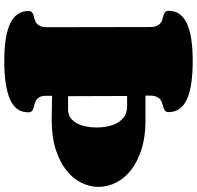

<svg xmlns="http://www.w3.org/2000/svg" viewBox="-32 -910 942 919"><g transform="rotate(90 439.5 -451.0)"><path d="M440.9 -305.2H504.9Q527.8 -305.2 544.2 -316.9Q560.5 -328.6 570.8 -347.7Q581.1 -366.7 585.9 -391.4Q590.8 -416 590.8 -441.9Q590.8 -468.8 585.4 -495.1Q580.1 -521.5 568.1 -542Q556.2 -562.5 537.1 -575.2Q518.1 -587.9 490.2 -587.9H439.9ZM109.9 -696.8Q109.9 -718.8 104 -730.7Q98.1 -742.7 89.6 -748.8Q81.1 -754.9 71 -757.3Q61 -759.8 52.5 -762.5Q43.9 -765.1 38.1 -770.3Q32.2 -775.4 32.2 -787.1Q32.2 -817.4 48.1 -839.1Q64 -860.8 94.5 -874.8Q125 -888.7 169.7 -895.3Q214.4 -901.9 272 -901.9Q331.5 -901.9 377.4 -895.3Q423.3 -888.7 454.3 -874.8Q485.4 -860.8 501.2 -839.1Q517.1 -817.4 517.1 -787.1Q517.1 -775.4 511.2 -770.3Q505.4 -765.1 496.6 -762.2Q487.8 -759.3 477.5 -756.8Q467.3 -754.4 458.5 -748Q449.7 -741.7 443.8 -729.5Q438 -717.3 438 -694.8V-675.8H557.1Q636.7 -675.8 696.3 -656.5Q755.9 -637.2 795.7 -605.7Q835.4 -574.2 855.2 -533.9Q875 -493.7 875 -451.2Q875 -409.2 855.2 -368.9Q835.4 -328.6 795.7 -297.1Q755.9 -265.6 696.3 -246.3Q636.7 -227.1 557.1 -227.1Q549.3 -227.1 532.5 -227.3Q515.6 -227.5 497.3 -227.8Q479 -228 462.6 -228.3Q446.3 -228.5 439 -229V-201.2Q439 -180.7 444.8 -169.7Q450.7 -158.7 459.5 -153.1Q468.3 -147.5 478.5 -145Q488.8 -142.6 497.6 -139.9Q506.3 -137.2 512.2 -131.8Q518.1 -126.5 518.1 -115.2Q518.1 -54.2 455.1 -27.1Q392.1 0 272.9 0Q215.3 0 170.7 -6.6Q126 -13.2 95.5 -27.1Q64.9 -41 49.1 -63Q33.2 -85 33.2 -115.2Q33.2 -127 39.1 -132.1Q44.9 -137.2 53.5 -139.9Q62 -142.6 72 -145Q82 -147.5 90.6 -153.6Q99.1 -159.7 105 -171.4Q110.8 -183.1 110.8 -205.1Z"/></g></svg>

Font: Corben
Style: Bold
Weight: 700
Designer: vernon adams
Foundry: vernon adams
Version: Version 1.101; ttfautohint (v1.6)